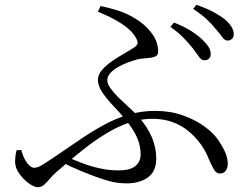

<svg xmlns="http://www.w3.org/2000/svg" viewBox="-20 -768 1040 800"><path d="M830 -517Q819 -517 809.5 -531Q800 -545 784 -566Q769 -585 746.5 -608.5Q724 -632 690 -656L705 -674Q746 -658 774.5 -640Q803 -622 822 -604Q840 -587 849 -572.5Q858 -558 858 -542Q858 -530 850 -523Q842 -516 830 -517ZM508 -4Q489 -4 469.5 -6.5Q450 -9 429.5 -15Q409 -21 386 -29Q353 -41 314 -57Q275 -73 231 -96L248 -118Q282 -104 319.5 -89.5Q357 -75 396 -66.5Q435 -58 473 -58Q522 -58 544 -76Q566 -94 566 -126Q566 -158 552.5 -191.5Q539 -225 505 -267Q483 -295 455.5 -323.5Q428 -352 408 -380.5Q388 -409 388 -435Q388 -457 405.5 -477Q423 -497 448 -514Q473 -531 497.5 -545Q522 -559 537 -569Q551 -578 553 -586.5Q555 -595 547 -609Q530 -641 487 -669Q444 -697 388 -719L399 -743Q437 -735 471.5 -724Q506 -713 538 -694Q581 -670 610 -632.5Q639 -595 639 -553Q639 -541 631.5 -535.5Q624 -530 611.5 -528Q599 -526 584 -525Q569 -524 554 -521Q539 -517 517.5 -509.5Q496 -502 475 -490.5Q454 -479 440.5 -464.5Q427 -450 427 -434Q427 -419 440.5 -400Q454 -381 474.5 -361Q495 -341 516.5 -321.5Q538 -302 554 -285Q595 -239 613 -195.5Q631 -152 631 -107Q631 -54 596.5 -29Q562 -4 508 -4ZM137 12Q122 12 99.5 -4.5Q77 -21 60 -45Q43 -69 43 -93Q43 -107 44.5 -118.5Q46 -130 49 -142L69 -143Q76 -113 91.5 -91Q107 -69 123 -69Q131 -69 140 -72.5Q149 -76 164.5 -86Q180 -96 207 -114Q260 -150 310.5 -184.5Q361 -219 411 -246.5Q461 -274 514.5 -290Q568 -306 626 -306Q689 -306 741.5 -287.5Q794 -269 833.5 -240Q873 -211 893 -179Q912 -150 920.5 -128Q929 -106 929 -85Q929 -69 921 -57Q913 -45 896 -45Q881 -45 871 -62.5Q861 -80 851 -103Q838 -137 816.5 -167Q795 -197 765.5 -221.5Q736 -246 698.5 -259.5Q661 -273 616 -273Q566 -273 518.5 -257Q471 -241 423 -212Q375 -183 324 -142.5Q273 -102 217 -53Q199 -37 186.5 -22Q174 -7 163 2.5Q152 12 137 12ZM928 -599Q916 -599 906 -613.5Q896 -628 879 -647Q863 -667 842 -687Q821 -707 785 -731L798 -748Q839 -734 868 -718.5Q897 -703 916 -688Q954 -656 954 -625Q954 -612 946 -605.5Q938 -599 928 -599Z"/></svg>

Font: Noto Serif HK ExtraLight
Style: Regular
Weight: 400
Version: Version 2.002-H1;hotconv 1.1.0;makeotfexe 2.6.0